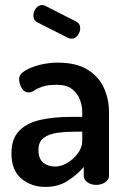

<svg xmlns="http://www.w3.org/2000/svg" viewBox="-20 -726 499 754"><path d="M158 8Q103 8 64 -24.5Q25 -57 25 -124Q25 -181 55 -212Q85 -243 137.5 -255Q190 -267 259 -267H303V-285Q303 -311 293.5 -335.5Q284 -360 262.5 -376.5Q241 -393 204 -393Q167 -393 147 -386Q127 -379 115 -371Q103 -363 93 -363Q75 -363 65 -380.5Q55 -398 55 -416Q55 -434 78.5 -448.5Q102 -463 137 -471.5Q172 -480 206 -480Q280 -480 324 -452.5Q368 -425 388 -381Q408 -337 408 -286V-35Q408 -21 393.5 -10.5Q379 0 357 0Q337 0 323 -10.5Q309 -21 309 -35V-70Q283 -40 246 -16Q209 8 158 8ZM196 -72Q221 -72 245.5 -87Q270 -102 286.5 -125Q303 -148 303 -172V-209H278Q240 -209 206 -204.5Q172 -200 151.5 -184.5Q131 -169 131 -137Q131 -103 149.5 -87.5Q168 -72 196 -72ZM261 -574Q257 -574 254 -575Q251 -576 248 -577L127 -638Q111 -646 111 -665Q111 -679 120.5 -692.5Q130 -706 145 -706Q150 -706 156 -704L280 -641Q295 -633 295 -615Q295 -601 285.5 -587.5Q276 -574 261 -574Z"/></svg>

Font: Dosis SemiBold
Style: Regular
Weight: 600
Designer: EdgarTolentino, PabloImpallari, IginoMarini
Foundry: EdgarTolentino, PabloImpallari, IginoMarini
Version: Version 3.001; ttfautohint (v1.8.2)